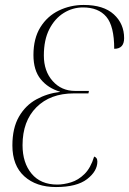

<svg xmlns="http://www.w3.org/2000/svg" viewBox="-20 -744 521 775"><path d="M206 11Q126 11 78 -32.5Q30 -76 30 -157Q30 -227 56.5 -273Q83 -319 127 -343Q171 -367 222 -373V-374Q174 -388 144.5 -424Q115 -460 115 -522Q115 -589 143 -634Q171 -679 217.5 -701.5Q264 -724 318 -724Q398 -724 439.5 -686Q481 -648 481 -590Q481 -547 441 -547Q441 -639 409 -676.5Q377 -714 315 -714Q273 -714 237 -691.5Q201 -669 179 -626Q157 -583 157 -520Q157 -457 192.5 -417Q228 -377 283 -377H339L337 -367H278Q183 -367 127 -311Q71 -255 71 -158Q71 -87 107.5 -43Q144 1 211 1Q237 1 266.5 -8Q296 -17 321 -41.5Q346 -66 360 -112Q365 -111 369 -106Q373 -101 373 -92Q373 -53 331.5 -21Q290 11 206 11Z"/></svg>

Font: Noto Serif Display Condensed ExtraLight
Style: Italic
Weight: 200
Width: 3
Italic angle: -12°
Designer: Monotype Design Team
Foundry: Monotype Imaging Inc.
Version: Version 2.009